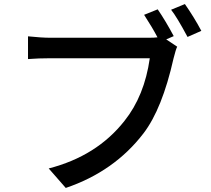

<svg xmlns="http://www.w3.org/2000/svg" viewBox="-20 -882 1040 946"><path d="M799 -688 853 -652Q846 -638 835 -594Q779 -345 687 -225Q543 -37 304 44L220 -52Q457 -113 593 -286Q692 -410 718 -595H226Q170 -595 118 -591V-703Q186 -696 227 -696H714Q741 -696 756 -698Q731 -746 690 -809L757 -836Q796 -779 836 -704ZM891 -862Q937 -796 972 -730L904 -700Q851 -799 823 -834Z"/></svg>

Font: Noto Sans S Chinese Medium
Style: Regular
Weight: 500
Designer: Ryoko NISHIZUKA  (kana & ideographs); Paul D. Hunt (Latin, Greek & Cyrillic); Wenlong ZHANG  (bopomofo); Sandoll Communi
Foundry: Adobe Systems Incorporated
Version: Version 1.000;PS 1;hotconv 1.0.78;makeotf.lib2.5.61930